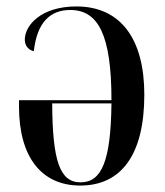

<svg xmlns="http://www.w3.org/2000/svg" viewBox="-20 -566 513 596"><path d="M229 10C356 10 428 -85 428 -272C428 -446 354 -546 217 -546C107 -546 57 -487 57 -443C57 -424 68 -411 85 -407C95 -498 137 -535 198 -535C285 -535 326 -458 326 -255H39V-235C39 -77 110 10 229 10ZM230 0C165 0 143 -68 142 -245H326C324 -67 296 0 230 0Z"/></svg>

Font: Noto Serif Display Condensed Medium
Style: Regular
Weight: 500
Width: 3
Designer: Monotype Design Team
Foundry: Monotype Imaging Inc.
Version: Version 2.009